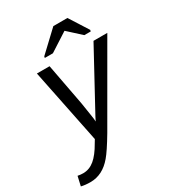

<svg xmlns="http://www.w3.org/2000/svg" viewBox="-278 -844 1048 1169"><g transform="rotate(-30 246.5 -260.0)"><path d="M8 208Q-29 208 -57 201L-42 135Q-22 139 -4 139Q40 139 76 109Q112 79 147 17L161 -6L55 -528H144L199 -236Q204 -207 212 -153Q219 -112 219 -96L232 -122Q236 -130 453 -528H550L245 0Q188 96 157 132Q93 208 8 208ZM385 -728 469 -596 467 -586H422L331 -669H330L201 -586H144L146 -596L286 -728Z"/></g></svg>

Font: Libra Sans
Style: Italic
Weight: 400
Italic angle: -12°
Foundry: Context Ltd
Version: Version 1.002